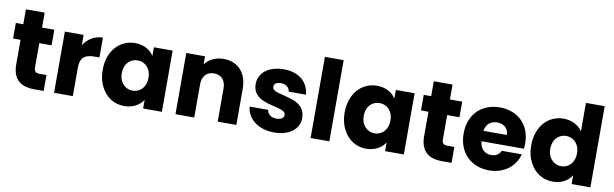

<svg xmlns="http://www.w3.org/2000/svg" viewBox="-47 -1228 5514 1724"><g transform="rotate(10 2710.0 -366.0)"><path d="M89 -416V-194C89 -57 162 0 286 0H373V-145H312C275 -145 260 -159 260 -192V-416H372V-558H260V-694H89V-558H21V-416Z M639 0V-259C639 -351 682 -383 767 -383H814V-564C741 -564 679 -526 639 -465V-558H468V0Z M862 -280C862 -223 873 -172 895 -129C938 -41 1016 8 1107 8C1186 8 1247 -27 1280 -79V0H1451V-558H1280V-479C1248 -531 1187 -566 1108 -566C970 -566 862 -454 862 -280ZM1036 -280C1036 -365 1090 -417 1158 -417C1226 -417 1280 -364 1280 -279C1280 -194 1226 -141 1158 -141C1124 -141 1095 -154 1072 -179C1048 -204 1036 -237 1036 -280Z M1575 -558V0H1746V-303C1746 -378 1788 -421 1853 -421C1918 -421 1960 -378 1960 -303V0H2130V-326C2130 -400 2111 -458 2072 -501C2033 -543 1980 -564 1915 -564C1842 -564 1781 -533 1746 -484V-558Z M2256 -86C2300 -27 2379 8 2476 8C2614 8 2702 -64 2702 -162C2701 -201 2691 -232 2672 -255C2652 -278 2629 -294 2603 -305C2577 -315 2543 -325 2502 -336C2430 -352 2397 -364 2397 -396C2397 -423 2419 -439 2459 -439C2506 -439 2536 -415 2541 -376H2699C2687 -491 2604 -566 2464 -566C2320 -566 2237 -489 2237 -393C2237 -355 2247 -325 2266 -303C2305 -258 2355 -243 2435 -224C2510 -205 2541 -195 2541 -163C2541 -136 2517 -118 2474 -118C2427 -118 2392 -144 2388 -183H2219C2222 -147 2234 -115 2256 -86Z M2807 -740V0H2978V-740Z M3068 -280C3068 -223 3079 -172 3101 -129C3144 -41 3222 8 3313 8C3392 8 3453 -27 3486 -79V0H3657V-558H3486V-479C3454 -531 3393 -566 3314 -566C3176 -566 3068 -454 3068 -280ZM3242 -280C3242 -365 3296 -417 3364 -417C3432 -417 3486 -364 3486 -279C3486 -194 3432 -141 3364 -141C3330 -141 3301 -154 3278 -179C3254 -204 3242 -237 3242 -280Z M3808 -416V-194C3808 -57 3881 0 4005 0H4092V-145H4031C3994 -145 3979 -159 3979 -192V-416H4091V-558H3979V-694H3808V-558H3740V-416Z M4153 -279C4153 -104 4270 8 4435 8C4572 8 4672 -74 4700 -185H4518C4501 -149 4472 -131 4429 -131C4372 -131 4328 -169 4323 -238H4710C4712 -255 4713 -272 4713 -288C4713 -457 4597 -566 4435 -566C4268 -566 4153 -454 4153 -279ZM4324 -333C4333 -394 4376 -429 4433 -429C4493 -429 4538 -392 4538 -333Z M4769 -280C4769 -223 4780 -172 4802 -129C4845 -41 4923 8 5015 8C5094 8 5155 -27 5187 -80V0H5358V-740H5187V-481C5152 -533 5088 -566 5015 -566C4877 -566 4769 -454 4769 -280ZM4943 -280C4943 -365 4997 -417 5065 -417C5133 -417 5187 -364 5187 -279C5187 -194 5133 -141 5065 -141C5031 -141 5002 -154 4979 -179C4955 -204 4943 -237 4943 -280Z"/></g></svg>

Font: Poppins
Style: Bold
Weight: 700
Designer: Ninad Kale (Devanagari), Jonny Pinhorn (Latin)
Foundry: Indian Type Foundry
Version: 4.004